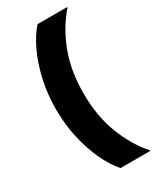

<svg xmlns="http://www.w3.org/2000/svg" viewBox="-214 -826 809 980"><g transform="rotate(-30 190.5 -336.0)"><path d="M189.2 88Q152 46 121.2 -19Q90.5 -84 72 -165Q53.6 -246 53.6 -336Q53.6 -426 72 -507Q90.5 -588 121.2 -653Q152 -718 189.2 -760H363.6V-756Q295.5 -678 255.7 -573Q216 -468 216 -336Q216 -204 255.7 -99Q295.5 6 363.6 84V88Z"/></g></svg>

Font: Kufam
Style: Regular
Weight: 400
Designer: Wael Morcos, Artur Schmal
Foundry: Original Type
Version: Version 1.301; ttfautohint (v1.8.3)